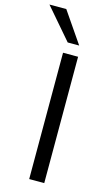

<svg xmlns="http://www.w3.org/2000/svg" viewBox="-187 -986 594 1035"><g transform="rotate(15 109.5 -468.5)"><path d="M91 0V-705H175V0ZM101 -765 -47 -937H47L165 -765Z"/></g></svg>

Font: Nunito Sans 12pt ExtraLight 11pt
Style: Regular
Weight: 400
Version: Version 3.101;gftools[0.9.27]